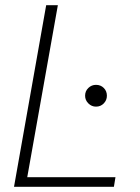

<svg xmlns="http://www.w3.org/2000/svg" viewBox="-20 -720 541 740"><path d="M34 0 158 -700H203L85 -37H425L419 0ZM350 -309Q333 -309 320.5 -321.5Q308 -334 308 -351Q308 -369 320.5 -381Q333 -393 350 -393Q368 -393 380 -381Q392 -369 392 -351Q392 -334 380 -321.5Q368 -309 350 -309Z"/></svg>

Font: DM Sans ExtraLight
Style: Italic
Weight: 250
Italic angle: -10°
Designer: Colophon Foundry, Jonny Pinhorn
Foundry: Colophon Foundry
Version: Version 4.004;gftools[0.9.30]